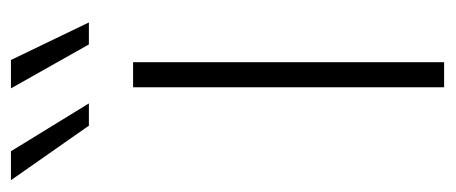

<svg xmlns="http://www.w3.org/2000/svg" viewBox="-324 -548 800 337"><g transform="rotate(-90 75.5 -380.0)"><path d="M90.3 0V-545.9H134.3V0ZM165.5 -623.5 88.4 -760.3H138.2L204.1 -623.5ZM22.9 -623.5 -72.8 -760.3H-22L62 -623.5Z"/></g></svg>

Font: Inter ExtraLight
Style: Regular
Weight: 250
Designer: Rasmus Andersson
Foundry: rsms
Version: Version 4.001;git-66647c0bb